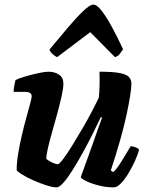

<svg xmlns="http://www.w3.org/2000/svg" viewBox="-20 -810 622 830"><path d="M225 0Q208 0 180 -9Q152 -18 123 -31Q94 -44 74 -56.5Q54 -69 52 -75Q52 -106 58.5 -145.5Q65 -185 74.5 -225.5Q84 -266 94 -302Q104 -338 110.5 -362.5Q117 -387 117 -393Q117 -405 108.5 -409Q100 -413 86 -413H39Q39 -427 42 -441.5Q45 -456 47 -464Q61 -471 89.5 -479.5Q118 -488 146.5 -494Q175 -500 189 -500Q216 -500 235 -487.5Q254 -475 254 -448Q254 -429 246.5 -395Q239 -361 228 -320.5Q217 -280 205.5 -240Q194 -200 187 -169Q180 -138 180 -124Q189 -115 205.5 -107.5Q222 -100 230 -100Q236 -100 253 -122.5Q270 -145 292 -180.5Q314 -216 337 -255.5Q360 -295 378.5 -330.5Q397 -366 407 -387Q410 -412 410.5 -444Q411 -476 410 -500Q467 -500 496.5 -494.5Q526 -489 537 -477.5Q548 -466 548 -448Q548 -413 527.5 -316Q507 -219 459 -73L470 -66Q481 -76 494.5 -96Q508 -116 521.5 -139Q535 -162 545 -178Q554 -178 566.5 -173Q579 -168 581 -163Q576 -142 563.5 -114.5Q551 -87 535 -60.5Q519 -34 502.5 -17Q486 0 471 0Q440 0 408 -8Q376 -16 354 -26.5Q332 -37 329 -44L377 -177Q390 -215 402 -248.5Q414 -282 421 -301L416 -304Q400 -270 379.5 -229Q359 -188 336.5 -147.5Q314 -107 293 -73.5Q272 -40 254 -20Q236 0 225 0ZM227 -563Q217 -567 206.5 -577Q196 -587 194 -596Q237 -648 274.5 -692Q312 -736 340.5 -763Q369 -790 383 -790Q399 -790 419.5 -763.5Q440 -737 464 -693Q488 -649 512 -597Q505 -588 498 -577.5Q491 -567 477 -563L370 -671Z"/></svg>

Font: Texturina Black
Style: Italic
Weight: 900
Italic angle: -11°
Designer: Guillermo Torres Carreño
Foundry: Omnibus-Type
Version: Version 1.002; ttfautohint (v1.8.3)